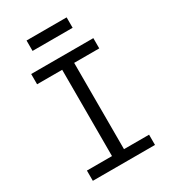

<svg xmlns="http://www.w3.org/2000/svg" viewBox="-204 -951 936 1054"><g transform="rotate(-30 264.0 -424.5)"><path d="M137 -849H391V-783H137ZM67 0V-65H226V-612H67V-677H461V-612H302V-65H461V0Z"/></g></svg>

Font: PlemolJP
Style: Regular
Weight: 400
Monospace: yes
Version: v2.0.4; ttfautohint (v1.8.4.7-5d5b-dirty) -l 6 -r 45 -G 200 